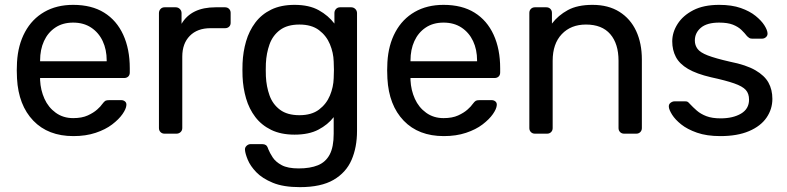

<svg xmlns="http://www.w3.org/2000/svg" viewBox="-20 -550 3240 790"><path d="M282 10Q178 10 117 -53.5Q56 -117 50 -227Q49 -240 49 -260.5Q49 -281 50 -294Q54 -365 83 -418.5Q112 -472 162.5 -501Q213 -530 281 -530Q357 -530 408.5 -498Q460 -466 487 -407Q514 -348 514 -269V-252Q514 -241 507.5 -235Q501 -229 491 -229H145Q145 -228 145 -225Q145 -222 145 -220Q147 -179 163 -143.5Q179 -108 209.5 -86Q240 -64 281 -64Q317 -64 341 -75Q365 -86 380 -99.5Q395 -113 400 -121Q409 -133 414 -135.5Q419 -138 430 -138H479Q488 -138 494.5 -132.5Q501 -127 500 -117Q499 -102 484 -80.5Q469 -59 441.5 -38Q414 -17 373.5 -3.5Q333 10 282 10ZM145 -298H419V-301Q419 -346 402.5 -381Q386 -416 355 -436.5Q324 -457 281 -457Q238 -457 207.5 -436.5Q177 -416 161 -381Q145 -346 145 -301Z M657 0Q647 0 640.5 -6.5Q634 -13 634 -23V-496Q634 -506 640.5 -513Q647 -520 657 -520H703Q713 -520 720 -513Q727 -506 727 -496V-452Q747 -486 782 -503Q817 -520 867 -520H906Q916 -520 922.5 -513.5Q929 -507 929 -497V-456Q929 -446 922.5 -440Q916 -434 906 -434H846Q792 -434 761 -402.5Q730 -371 730 -317V-23Q730 -13 723 -6.5Q716 0 706 0Z M1214 220Q1146 220 1102.5 202Q1059 184 1034.5 158.5Q1010 133 999.5 107.5Q989 82 988 67Q987 57 994.5 50Q1002 43 1011 43H1059Q1068 43 1074 47Q1080 51 1084 64Q1090 79 1102 97.5Q1114 116 1139 129.5Q1164 143 1209 143Q1256 143 1288 130Q1320 117 1336.5 86Q1353 55 1353 0V-68Q1329 -37 1290 -16.5Q1251 4 1192 4Q1136 4 1096 -15.5Q1056 -35 1030.5 -68.5Q1005 -102 992.5 -145Q980 -188 978 -235Q977 -263 978 -290Q980 -337 992.5 -380Q1005 -423 1030.5 -457Q1056 -491 1096 -510.5Q1136 -530 1192 -530Q1252 -530 1291.5 -508Q1331 -486 1356 -453V-496Q1356 -506 1362.5 -513Q1369 -520 1379 -520H1425Q1435 -520 1442 -513Q1449 -506 1449 -496V-11Q1449 56 1426.5 108Q1404 160 1352.5 190Q1301 220 1214 220ZM1212 -76Q1262 -76 1292.5 -99Q1323 -122 1337.5 -157Q1352 -192 1353 -228Q1354 -242 1354 -262.5Q1354 -283 1353 -297Q1352 -333 1337.5 -368Q1323 -403 1292.5 -426Q1262 -449 1212 -449Q1162 -449 1132 -426.5Q1102 -404 1089 -367.5Q1076 -331 1074 -289Q1073 -263 1074 -236Q1076 -194 1089 -157.5Q1102 -121 1132 -98.5Q1162 -76 1212 -76Z M1806 10Q1702 10 1641 -53.5Q1580 -117 1574 -227Q1573 -240 1573 -260.5Q1573 -281 1574 -294Q1578 -365 1607 -418.5Q1636 -472 1686.5 -501Q1737 -530 1805 -530Q1881 -530 1932.5 -498Q1984 -466 2011 -407Q2038 -348 2038 -269V-252Q2038 -241 2031.5 -235Q2025 -229 2015 -229H1669Q1669 -228 1669 -225Q1669 -222 1669 -220Q1671 -179 1687 -143.5Q1703 -108 1733.5 -86Q1764 -64 1805 -64Q1841 -64 1865 -75Q1889 -86 1904 -99.5Q1919 -113 1924 -121Q1933 -133 1938 -135.5Q1943 -138 1954 -138H2003Q2012 -138 2018.5 -132.5Q2025 -127 2024 -117Q2023 -102 2008 -80.5Q1993 -59 1965.5 -38Q1938 -17 1897.5 -3.5Q1857 10 1806 10ZM1669 -298H1943V-301Q1943 -346 1926.5 -381Q1910 -416 1879 -436.5Q1848 -457 1805 -457Q1762 -457 1731.5 -436.5Q1701 -416 1685 -381Q1669 -346 1669 -301Z M2181 0Q2171 0 2164.5 -6.5Q2158 -13 2158 -23V-497Q2158 -507 2164.5 -513.5Q2171 -520 2181 -520H2228Q2238 -520 2244.5 -513.5Q2251 -507 2251 -497V-453Q2277 -487 2316.5 -508.5Q2356 -530 2418 -530Q2483 -530 2528.5 -501.5Q2574 -473 2597.5 -422.5Q2621 -372 2621 -305V-23Q2621 -13 2614.5 -6.5Q2608 0 2598 0H2548Q2538 0 2531.5 -6.5Q2525 -13 2525 -23V-300Q2525 -370 2491 -409.5Q2457 -449 2391 -449Q2329 -449 2291.5 -409.5Q2254 -370 2254 -300V-23Q2254 -13 2247.5 -6.5Q2241 0 2231 0Z M2944 10Q2888 10 2848 -4Q2808 -18 2783 -38Q2758 -58 2745.5 -78Q2733 -98 2732 -110Q2731 -121 2739 -127Q2747 -133 2755 -133H2800Q2805 -133 2808.5 -131.5Q2812 -130 2818 -123Q2831 -109 2847 -95Q2863 -81 2886.5 -72Q2910 -63 2945 -63Q2996 -63 3029 -82.5Q3062 -102 3062 -140Q3062 -165 3048.5 -180Q3035 -195 3000.5 -207Q2966 -219 2906 -232Q2846 -246 2811 -266.5Q2776 -287 2761 -315.5Q2746 -344 2746 -380Q2746 -417 2768 -451.5Q2790 -486 2832.5 -508Q2875 -530 2939 -530Q2991 -530 3028 -517Q3065 -504 3089 -484.5Q3113 -465 3125 -446Q3137 -427 3138 -414Q3139 -404 3132 -397.5Q3125 -391 3116 -391H3074Q3067 -391 3062.5 -394Q3058 -397 3054 -401Q3044 -414 3030.5 -427Q3017 -440 2995.5 -448.5Q2974 -457 2939 -457Q2889 -457 2864 -436Q2839 -415 2839 -383Q2839 -364 2850 -349Q2861 -334 2892 -322Q2923 -310 2984 -296Q3050 -283 3088 -261Q3126 -239 3142 -210Q3158 -181 3158 -143Q3158 -101 3134 -66Q3110 -31 3062 -10.5Q3014 10 2944 10Z"/></svg>

Font: Rubik Light
Style: Regular
Weight: 400
Version: Version 2.101